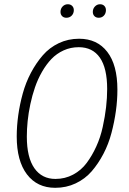

<svg xmlns="http://www.w3.org/2000/svg" viewBox="-20 -877 612 908"><path d="M293.9 -793Q281.2 -793 273.7 -800.8Q266.1 -808.6 266.1 -820.8Q266.1 -835.9 276.1 -846.4Q286.1 -856.9 300.8 -856.9Q313.5 -856.9 321.3 -849.1Q329.1 -841.3 329.1 -829.1Q329.1 -813.5 319.1 -803.2Q309.1 -793 293.9 -793ZM446.8 -793Q434.1 -793 426.5 -800.8Q418.9 -808.6 418.9 -820.8Q418.9 -835.9 429 -846.4Q439 -856.9 453.1 -856.9Q465.8 -856.9 473.4 -849.1Q481 -841.3 481 -829.1Q481 -813.5 471.4 -803.2Q461.9 -793 446.8 -793ZM354 -693.8Q439.5 -693.8 487.3 -631.8Q535.2 -569.8 535.2 -453.1Q535.2 -403.3 528.1 -352.1Q521 -300.8 507.1 -248Q493.2 -195.3 469 -149.2Q444.8 -103 413.6 -66.9Q382.3 -30.8 337.9 -9.8Q293.5 11.2 241.2 11.2Q155.8 11.2 107.4 -52.5Q59.1 -116.2 59.1 -231.9Q59.1 -280.3 66.2 -331.3Q73.2 -382.3 87.6 -434.8Q102.1 -487.3 126.5 -533.2Q150.9 -579.1 182.4 -615.5Q213.9 -651.9 258.1 -672.9Q302.2 -693.8 354 -693.8ZM352.1 -653.8Q314 -653.8 280.8 -638.7Q247.6 -623.5 223.1 -597.9Q198.7 -572.3 178.7 -537.4Q158.7 -502.4 145.5 -464.1Q132.3 -425.8 123.5 -384.3Q114.7 -342.8 110.8 -304.7Q106.9 -266.6 106.9 -231Q106.9 -132.3 142.6 -81.5Q178.2 -30.8 242.2 -30.8Q287.6 -30.8 325.9 -51.3Q364.3 -71.8 390.1 -106.7Q416 -141.6 435.5 -184.6Q455.1 -227.5 465.8 -276.6Q476.6 -325.7 481.7 -370.1Q486.8 -414.6 486.8 -456.1Q486.8 -554.7 452.4 -604.2Q418 -653.8 352.1 -653.8Z"/></svg>

Font: Fira Sans Compressed ExtraLight
Style: Italic
Weight: 250
Width: 3
Italic angle: -8°
Designer: Carrois Corporate & Edenspiekermann AG
Foundry: Carrois Corporate GbR & Edenspiekermann AG
Version: Version 4.203;PS 004.203;hotconv 1.0.88;makeotf.lib2.5.64775